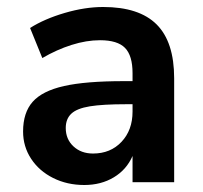

<svg xmlns="http://www.w3.org/2000/svg" viewBox="-20 -521 580 549"><path d="M478 -297V0H359V-75Q342 -36 305.5 -14Q269 8 221 8Q172 8 132 -12Q92 -32 69 -67Q46 -102 46 -145Q46 -199 73.5 -230Q101 -261 163 -275Q225 -289 334 -289H359V-312Q359 -362 337.5 -384Q316 -406 266 -406Q227 -406 184.5 -392.5Q142 -379 101 -355L66 -441Q107 -467 165 -484Q223 -501 275 -501Q378 -501 428 -451Q478 -401 478 -297ZM359 -202V-223H341Q274 -223 237 -217Q200 -211 184 -196Q168 -181 168 -155Q168 -123 190 -102.5Q212 -82 246 -82Q296 -82 327.5 -115.5Q359 -149 359 -202Z"/></svg>

Font: wassup Sans
Style: Bold
Weight: 700
Version: Version 2.001